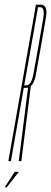

<svg xmlns="http://www.w3.org/2000/svg" viewBox="-70 -695 220 828"><path d="M-34 0 85 -675H105Q114.5 -675 120 -670.5Q135 -659 128 -618.5Q118 -562 106.5 -495Q94.5 -428 84.5 -372Q78.5 -337.5 63 -324L22 0H11L51 -317Q46.5 -316 41.5 -316H32.5L-23 0ZM34.5 -327H43.5Q65.5 -327 74.5 -377.5Q83.5 -428 95.5 -495Q107 -562 116 -613Q123.5 -654 110.5 -662Q107 -664 103 -664H94ZM-49.7 112.9 -6.5 45.9H11.6L-41.4 112.9Z"/></svg>

Font: Anybody UltraCondensed Thin
Style: Italic
Weight: 100
Width: 1
Italic angle: -10°
Designer: Tyler Finck
Foundry: Etcetera Type Company
Version: Version 1.010; ttfautohint (v1.8.3) -l 8 -r 50 -G 200 -x 14 